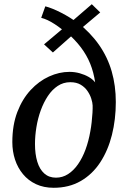

<svg xmlns="http://www.w3.org/2000/svg" viewBox="-20 -880 606 911"><path d="M234.5 11Q187.5 11 150.8 -6.2Q114 -23.5 89 -53.8Q64 -84 51.2 -123Q38.5 -162 38.5 -205.5Q38.5 -286.5 62.2 -348.5Q86 -410.5 125.5 -453Q165 -495.5 213 -517.2Q261 -539 309.5 -539Q334.5 -539 358 -532.5Q381.5 -526 401 -514.8Q420.5 -503.5 431.5 -489Q424.5 -537 408 -577.8Q391.5 -618.5 363.8 -655.2Q336 -692 294.5 -728L349 -735.5L231 -631L189 -669.5L307.5 -769L300 -718Q274 -743 239.5 -765.5Q205 -788 175.5 -795.5L195 -850Q227.5 -841.5 270.5 -819.5Q313.5 -797.5 351.5 -769L306 -765.5L415.5 -860L455.5 -821L341 -724.5L345.5 -775.5Q409 -725.5 449.8 -667.2Q490.5 -609 510 -541.2Q529.5 -473.5 529.5 -396Q529.5 -313 511 -239.5Q492.5 -166 455.5 -109.5Q418.5 -53 363 -21Q307.5 11 234.5 11ZM245.5 -37Q276.5 -37 302.8 -53.8Q329 -70.5 350 -100.5Q371 -130.5 385.8 -170.5Q400.5 -210.5 408.5 -256.5Q412.5 -277.5 415 -300.8Q417.5 -324 418.8 -345Q420 -366 419.5 -380Q419 -393 413.2 -411.5Q407.5 -430 395.2 -448Q383 -466 363 -478Q343 -490 313.5 -490Q280.5 -490 253.8 -472.2Q227 -454.5 207 -424.2Q187 -394 173.2 -356Q159.5 -318 152.8 -276.8Q146 -235.5 146 -196.5Q146 -148.5 157 -112.5Q168 -76.5 190.2 -56.8Q212.5 -37 245.5 -37Z"/></svg>

Font: Merriweather 28pt
Style: Italic
Weight: 400
Italic angle: -7.8°
Version: Version 2.101